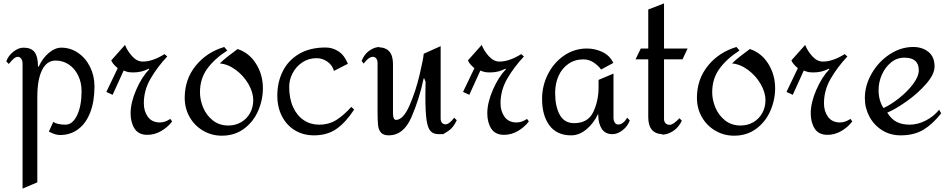

<svg xmlns="http://www.w3.org/2000/svg" viewBox="-20 -786 5596 1132"><path d="M537 -277Q537 -189 512.5 -124.5Q488 -60 442 -25Q396 10 334 10Q319 10 304.5 5.5Q290 1 268 -10L294 -67Q319 -51 366 -51Q408 -51 434.5 -106.5Q461 -162 461 -249Q461 -299 441 -340.5Q421 -382 386 -405.5Q351 -429 308 -429Q256 -429 228 -373Q200 -317 200 -214V289L113 326V-411Q113 -429 105 -440Q97 -451 84 -451Q74 -451 62 -441Q50 -431 32 -409L17 -424Q29 -458 59 -481.5Q89 -505 119 -505Q164 -505 184 -478.5Q204 -452 204 -393H208Q231 -443 267.5 -474Q304 -505 342 -505Q395 -505 440 -474.5Q485 -444 511 -391.5Q537 -339 537 -277Z M750 -118Q750 -64 773.5 -27.5Q797 9 849 9Q891 9 929.5 -13Q968 -35 995 -70L984 -85Q953 -64 923 -64Q876 -64 852 -97Q828 -130 828 -177Q828 -253 867 -321Q906 -389 966 -453L950 -467Q880 -423 822 -423Q788 -423 760 -453.5Q732 -484 717 -521L636 -430Q643 -410 674 -384L607 -244L644 -227L709 -370Q726 -363 737 -361Q748 -359 767 -359Q816 -359 857 -381L860 -378Q815 -331 782.5 -255.5Q750 -180 750 -118Z M1320 -488Q1245 -440 1202 -381Q1159 -322 1159 -242Q1159 -197 1178 -151.5Q1197 -106 1235 -76Q1273 -46 1326 -46Q1369 -46 1402.5 -66Q1436 -86 1454.5 -120Q1473 -154 1473 -195Q1473 -242 1444.5 -291Q1416 -340 1370 -374Q1324 -408 1276 -412Q1296 -432 1324 -454Q1352 -476 1381 -497Q1450 -474 1490 -409.5Q1530 -345 1530 -266Q1530 -196 1501.5 -131.5Q1473 -67 1418 -26.5Q1363 14 1288 14Q1228 14 1177.5 -15.5Q1127 -45 1098 -96Q1069 -147 1069 -209Q1069 -318 1133.5 -398Q1198 -478 1302 -509Z M2031 -410 1949 -368Q1939 -403 1909.5 -423Q1880 -443 1847 -443Q1799 -443 1762 -418Q1725 -393 1705 -354Q1685 -315 1685 -275Q1685 -205 1708 -154.5Q1731 -104 1771 -77.5Q1811 -51 1861 -51Q1921 -51 1966 -80.5Q2011 -110 2051 -156L2068 -140Q2019 -65 1964.5 -26.5Q1910 12 1831 12Q1769 12 1720 -17Q1671 -46 1643 -99.5Q1615 -153 1615 -223Q1615 -301 1647 -365.5Q1679 -430 1743 -468Q1807 -506 1900 -506Q1941 -506 1976 -483Q2011 -460 2031 -410Z M2578 -87Q2578 -72 2585.5 -62.5Q2593 -53 2607 -53Q2628 -53 2658 -92L2673 -77Q2652 -32 2622.5 -13.5Q2593 5 2593 5Q2593 5 2567 5Q2535 5 2518.5 -13Q2502 -31 2495 -77.5Q2488 -124 2488 -216Q2488 -271 2489 -304L2481 -324H2478Q2452 -201 2405.5 -94.5Q2359 12 2273 12Q2241 12 2226.5 -4Q2212 -20 2209 -47.5Q2206 -75 2206 -132V-414Q2206 -431 2198.5 -441Q2191 -451 2178 -451Q2154 -451 2124 -411L2112 -427Q2128 -465 2152.5 -483.5Q2177 -502 2198.5 -506.5Q2220 -511 2220 -508Q2219 -508 2217 -507.5Q2215 -507 2211 -507Q2297 -507 2297 -408V-120Q2297 -98 2302 -88.5Q2307 -79 2314 -79Q2357 -79 2394 -163Q2431 -247 2454.5 -348Q2478 -449 2478 -469L2578 -514Z M2853 -118Q2853 -64 2876.5 -27.5Q2900 9 2952 9Q2994 9 3032.5 -13Q3071 -35 3098 -70L3087 -85Q3056 -64 3026 -64Q2979 -64 2955 -97Q2931 -130 2931 -177Q2931 -253 2970 -321Q3009 -389 3069 -453L3053 -467Q2983 -423 2925 -423Q2891 -423 2863 -453.5Q2835 -484 2820 -521L2739 -430Q2746 -410 2777 -384L2710 -244L2747 -227L2812 -370Q2829 -363 2840 -361Q2851 -359 2870 -359Q2919 -359 2960 -381L2963 -378Q2918 -331 2885.5 -255.5Q2853 -180 2853 -118Z M3596 -415 3524 -376Q3508 -399 3480 -417.5Q3452 -436 3420 -436Q3369 -436 3331 -409.5Q3293 -383 3273 -338Q3253 -293 3253 -238Q3253 -159 3280 -109.5Q3307 -60 3365 -60Q3447 -60 3478 -126Q3509 -192 3509 -270V-315L3597 -352V-89Q3597 -76 3604 -64Q3611 -52 3625 -52Q3654 -52 3678 -92L3693 -76Q3681 -42 3651 -18.5Q3621 5 3591 5Q3548 5 3527.5 -27Q3507 -59 3507 -112H3505Q3480 -59 3437.5 -23.5Q3395 12 3348 12Q3263 12 3219.5 -46.5Q3176 -105 3176 -203Q3176 -281 3211 -349.5Q3246 -418 3306.5 -459Q3367 -500 3440 -500Q3489 -500 3532.5 -479Q3576 -458 3596 -415Z M3895 -500H4034L4004 -436H3895V-84Q3895 -69 3904 -59.5Q3913 -50 3928 -50Q3949 -50 3986 -89L4000 -74Q3981 -36 3954.5 -17.5Q3928 1 3904.5 5.5Q3881 10 3881 6Q3882 6 3884 5.5Q3886 5 3890 5Q3802 5 3802 -96V-436H3727L3758 -500H3802V-730L3895 -766Z M4340 -488Q4265 -440 4222 -381Q4179 -322 4179 -242Q4179 -197 4198 -151.5Q4217 -106 4255 -76Q4293 -46 4346 -46Q4389 -46 4422.5 -66Q4456 -86 4474.5 -120Q4493 -154 4493 -195Q4493 -242 4464.5 -291Q4436 -340 4390 -374Q4344 -408 4296 -412Q4316 -432 4344 -454Q4372 -476 4401 -497Q4470 -474 4510 -409.5Q4550 -345 4550 -266Q4550 -196 4521.5 -131.5Q4493 -67 4438 -26.5Q4383 14 4308 14Q4248 14 4197.5 -15.5Q4147 -45 4118 -96Q4089 -147 4089 -209Q4089 -318 4153.5 -398Q4218 -478 4322 -509Z M4760 -118Q4760 -64 4783.5 -27.5Q4807 9 4859 9Q4901 9 4939.5 -13Q4978 -35 5005 -70L4994 -85Q4963 -64 4933 -64Q4886 -64 4862 -97Q4838 -130 4838 -177Q4838 -253 4877 -321Q4916 -389 4976 -453L4960 -467Q4890 -423 4832 -423Q4798 -423 4770 -453.5Q4742 -484 4727 -521L4646 -430Q4653 -410 4684 -384L4617 -244L4654 -227L4719 -370Q4736 -363 4747 -361Q4758 -359 4777 -359Q4826 -359 4867 -381L4870 -378Q4825 -331 4792.5 -255.5Q4760 -180 4760 -118Z M5490 -394Q5490 -348 5440.5 -291.5Q5391 -235 5324.5 -188Q5258 -141 5211 -122Q5236 -82 5268 -66.5Q5300 -51 5343 -51Q5391 -51 5438.5 -75.5Q5486 -100 5517 -139L5529 -118Q5480 -55 5425 -21.5Q5370 12 5290 12Q5229 12 5181 -18Q5133 -48 5106 -98.5Q5079 -149 5079 -208Q5079 -282 5119 -352Q5159 -422 5225 -465.5Q5291 -509 5364 -509Q5418 -509 5454 -480Q5490 -451 5490 -394ZM5160 -255Q5160 -193 5189 -149Q5231 -168 5280 -206.5Q5329 -245 5363 -290Q5397 -335 5397 -372Q5397 -446 5312 -446Q5268 -446 5233.5 -418Q5199 -390 5179.5 -346Q5160 -302 5160 -255Z"/></svg>

Font: Amita
Style: Regular
Weight: 400
Designer: Eduardo Rodriguez Tunni, Modular Infotech, Brian J. Bonislawsky
Foundry: Eduardo Rodriguez Tunni, Modular Infotech, Brian J. Bonislawsky
Version: Version 1.004